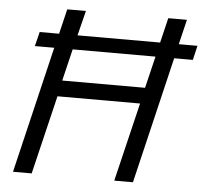

<svg xmlns="http://www.w3.org/2000/svg" viewBox="-50 -746 853 799"><g transform="rotate(5 376.0 -346.5)"><path d="M33 0 159 -529H78L93 -589H174L199 -693H277L251 -589H596L621 -693H699L674 -589H752L738 -529H660L534 0H456L535 -329H190L111 0ZM204 -396H550L582 -529H236Z"/></g></svg>

Font: Ubuntu Sans
Style: Italic
Weight: 400
Italic angle: -13.5°
Designer: Dalton Maag Ltd
Foundry: Dalton Maag Ltd
Version: Version 1.006